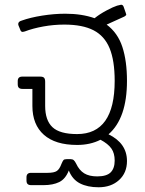

<svg xmlns="http://www.w3.org/2000/svg" viewBox="-20 -598 612 812"><path d="M271 123Q257 159 230.5 172Q204 185 164 185H112Q102 185 97 180.5Q92 176 92 165V152Q92 133 111 133H180Q209 133 220.5 125Q232 117 240 95Q245 83 248.5 79Q252 75 263 75H278Q287 75 292 79.5Q297 84 302 94Q315 122 336 135Q357 148 391 148Q431 148 448 131Q465 114 465 81Q465 50 451 30Q437 10 405 -7Q362 15 306 15Q214 15 165.5 -28Q117 -71 117 -150V-222H75Q65 -222 60 -226.5Q55 -231 55 -242V-255Q55 -274 74 -274H150Q162 -274 166.5 -269Q171 -264 171 -252V-150Q171 -89 202 -60Q233 -31 306 -31Q465 -31 465 -256Q465 -342 443.5 -394Q422 -446 375.5 -470Q329 -494 252 -494Q207 -494 163 -486Q119 -478 85 -465L76 -463Q68 -463 65 -474L58 -491Q57 -493 57 -496Q57 -507 72 -511Q108 -524 158.5 -532Q209 -540 256 -540Q326 -540 380 -521Q401 -538 430 -553.5Q459 -569 475 -574Q491 -578 492 -578Q500 -578 503 -569L512 -543Q514 -537 514 -536Q514 -533 506 -528L431 -494Q478 -459 497.5 -399.5Q517 -340 517 -256Q517 -98 439 -30Q517 8 517 83Q517 133 483.5 163.5Q450 194 397 194Q350 194 318 177.5Q286 161 271 123Z"/></svg>

Font: Mitr ExtraLight
Style: Regular
Weight: 250
Designer: Thanarat Vachiruckul
Foundry: Cadson Demak Co.,Ltd.
Version: Version 1.000